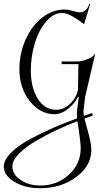

<svg xmlns="http://www.w3.org/2000/svg" viewBox="-54 -595 547 1009"><path d="M393 -84 385 -14Q385 -11 385 -8Q385 1 387 14L430 -1L434 12L390 28Q394 46 402 73Q426 156 426 192Q426 276 347 335Q268 394 156 394Q77 394 21.5 360.5Q-34 327 -34 280Q-34 245 5.5 206Q45 167 109.5 133Q174 99 232 74Q290 49 351 27Q350 12 350 2Q350 -7 351 -14L360 -85Q358 -85 356 -86Q337 -49 302.5 -22Q268 5 232 5Q157 5 102.5 -63.5Q48 -132 48 -231Q48 -315 81 -388Q114 -461 168.5 -503Q223 -545 285 -545Q304 -545 336 -536Q357 -530 365 -530Q400 -530 416 -575L420 -574L388 -468L386 -469Q363 -488 329.5 -507.5Q296 -527 272 -527Q228 -527 189.5 -483Q151 -439 129.5 -369.5Q108 -300 108 -224Q108 -134 144.5 -76Q181 -18 242 -18Q283 -18 317 -52.5Q351 -87 356 -128L358 -258H270V-272H351Q375 -272 405.5 -284Q436 -296 444 -312L446 -311ZM353 42Q300 62 247.5 86.5Q195 111 138.5 143.5Q82 176 46.5 212Q11 248 11 280Q11 321 54 350.5Q97 380 158 380Q246 380 308 323Q370 266 370 185Q370 153 360 88Q356 65 353 42Z"/></svg>

Font: Kleymissky
Style: Regular
Weight: 500
Italic angle: -8°
Designer: gluk
Foundry: gluk
Version: Version 0.283